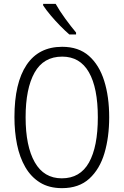

<svg xmlns="http://www.w3.org/2000/svg" viewBox="-20 -967 642 997"><path d="M547 -358Q547 -255 522.5 -172Q498 -89 444 -39.5Q390 10 302 10Q235 10 188 -19Q141 -48 111.5 -99Q82 -150 68.5 -216.5Q55 -283 55 -359Q55 -536 118 -630Q181 -724 303 -724Q388 -724 441.5 -677Q495 -630 521 -547.5Q547 -465 547 -358ZM113 -358Q113 -208 160.5 -124.5Q208 -41 301 -41Q396 -41 442 -123Q488 -205 488 -358Q488 -511 441.5 -592Q395 -673 303 -673Q206 -673 159.5 -590Q113 -507 113 -358ZM269 -947Q289 -911 319 -870Q349 -829 375 -798V-788H340Q318 -807 292 -833.5Q266 -860 242.5 -888Q219 -916 204 -939V-947Z"/></svg>

Font: Noto Sans Gurmukhi Condensed Light
Style: Regular
Weight: 300
Width: 3
Designer: Jelle Bosma - Monotype Design Team
Foundry: Monotype Imaging Inc.
Version: Version 2.004; ttfautohint (v1.8.4.7-5d5b)